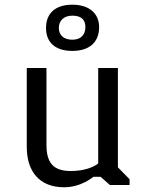

<svg xmlns="http://www.w3.org/2000/svg" viewBox="-20 -789 623 819"><path d="M94.2 -161.6C94.2 -57.6 148.4 9.8 253.4 9.8C327.6 9.8 377.9 -34.7 377.9 -34.7H409.2L448.7 0H532.7V-24.4L482.9 -75.2V-499H398.9V-91.8C398.9 -91.8 364.3 -59.6 281.2 -59.6C207 -59.6 178.2 -95.2 178.2 -170.9V-499H94.2ZM288.6 -571.8C360.8 -571.8 402.8 -608.4 402.8 -673.3C402.8 -731.4 360.8 -769 288.6 -769C215.3 -769 176.3 -731.4 176.3 -669.9C176.3 -608.4 215.3 -571.8 288.6 -571.8ZM288.6 -619.6C251.5 -619.6 231 -639.2 231 -669.9C231 -700.2 251.5 -722.2 288.6 -722.2C328.1 -722.2 344.2 -703.6 344.2 -673.3C344.2 -644 328.1 -619.6 288.6 -619.6Z"/></svg>

Font: Basic
Style: Regular
Weight: 400
Designer: Magnus Gaarde
Foundry: Magnus Gaarde
Version: Version 1.001